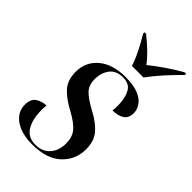

<svg xmlns="http://www.w3.org/2000/svg" viewBox="-234 -847 938 938"><g transform="rotate(45 235.0 -378.0)"><path d="M182 10Q107 10 63 -21Q19 -52 19 -102Q19 -143 44 -158.5Q69 -174 97 -174Q96 -165 95.5 -156.5Q95 -148 95 -140Q96 -74 120 -37Q144 0 194 0Q241 0 268.5 -30.5Q296 -61 296 -111Q296 -154 274 -181Q252 -208 199 -237Q145 -265 113 -299Q81 -333 81 -392Q81 -460 132 -503Q183 -546 272 -546Q328 -546 361.5 -532Q395 -518 410 -495.5Q425 -473 425 -449Q425 -415 402 -400Q379 -385 342 -385Q343 -395 343.5 -404.5Q344 -414 344 -423Q343 -474 325.5 -505Q308 -536 264 -536Q218 -536 195 -506Q172 -476 172 -432Q172 -390 195.5 -366Q219 -342 269 -315Q325 -286 355 -251.5Q385 -217 385 -160Q385 -87 333 -38.5Q281 10 182 10ZM255 -606Q248 -630 235 -658Q222 -686 207.5 -712.5Q193 -739 182 -757L183 -766H193Q227 -739 254.5 -712.5Q282 -686 302 -659Q333 -684 374 -712.5Q415 -741 459 -766H470L469 -757Q434 -723 398 -683Q362 -643 335 -606Z"/></g></svg>

Font: Noto Serif Display SemiCondensed Medium
Style: Italic
Weight: 500
Width: 4
Italic angle: -12°
Designer: Monotype Design Team
Foundry: Monotype Imaging Inc.
Version: Version 2.009